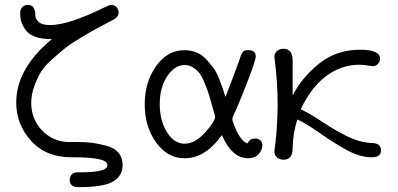

<svg xmlns="http://www.w3.org/2000/svg" viewBox="-20 -639 1615 780"><path d="M45.9 -222.2Q45.9 -360.4 190.9 -480Q116.7 -480 89.4 -511Q62 -542 62 -583Q62 -604 72 -611.6Q82 -619.1 91.8 -619.1Q110.8 -619.1 117.4 -606Q124 -592.8 123.5 -577.9Q123 -563 137 -550Q150.9 -537.1 183.1 -537.1Q259.3 -537.1 408.2 -610.8Q424.3 -618.7 432.1 -619.1Q445.3 -619.1 453.6 -609.6Q461.9 -600.1 461.9 -587.9Q461.9 -569.8 439 -558.1Q390.1 -532.2 372.1 -522.7Q354 -513.2 309.6 -486.6Q265.1 -460 244.6 -443.4Q224.1 -426.8 192.1 -398.4Q160.2 -370.1 145.5 -345.5Q130.9 -320.8 118.9 -287.8Q106.9 -254.9 106.9 -221.2Q106.9 -156.2 148.9 -111.1Q190.9 -65.9 253.9 -62Q257.8 -62 295.4 -62Q333 -62 356.4 -58.6Q379.9 -55.2 411.9 -47.1Q443.8 -39.1 460.9 -19Q478 1 478 30.8Q478 75.7 439.9 98.1Q401.9 121.1 304.2 121.1H297.9Q262.7 121.1 263.2 90.8Q263.2 79.6 271 70.3Q278.8 61 296.9 61H308.1Q416 61 416 33.2Q417 24.4 407.5 17.1Q397.9 9.8 366.5 4.9Q335 0 282.2 0H271Q166 0 106 -67.1Q45.9 -134.3 45.9 -222.2Z M567.9 -215.8Q567.9 -304.7 613.8 -369.9Q659.7 -435.1 729 -435.1Q755.9 -435.1 778.3 -426Q800.8 -417 817.9 -397.9Q835 -378.9 846.4 -364Q857.9 -349.1 869.4 -320.6Q880.9 -292 884.3 -281Q887.7 -270 896 -245.1Q905.8 -270 914.8 -293.9Q923.8 -317.9 929.9 -334Q936 -350.1 941.4 -365Q946.8 -379.9 950.4 -389.4Q954.1 -398.9 956.5 -407.5Q959 -416 961.4 -419.9Q963.9 -423.8 966.3 -427.5Q968.8 -431.2 971.9 -432.6Q975.1 -434.1 978.5 -434.6Q981.9 -435.1 986.8 -435.1H989.7Q1018.6 -435.1 1019 -410.2Q1019 -394 983.4 -302Q947.8 -210 926.8 -167Q921.9 -157.2 925.8 -145Q953.6 -65.9 985.8 -56.2Q993.7 -76.2 1017.1 -76.2Q1029.3 -76.2 1037.6 -69.1Q1045.9 -62 1045.9 -48.8Q1045.9 -29.8 1030.5 -12.9Q1015.1 3.9 988.8 3.9Q921.9 3.9 881.8 -89.8H880.9Q814 4.4 729 3.9Q661.1 3.9 614.5 -60.1Q567.9 -124 567.9 -215.8ZM628.9 -215.8Q628.9 -149.9 658 -102.5Q687 -55.2 730 -55.2Q772 -55.2 813 -100.6Q854 -146 854 -165Q854 -168 844.7 -199.2Q835 -235.4 829.3 -253.2Q823.7 -271 812.7 -298.6Q801.8 -326.2 791.3 -340.1Q780.8 -354 764.9 -364.5Q749 -375 730 -375Q689.9 -375 659.4 -329.3Q628.9 -283.7 628.9 -215.8Z M1094.7 -23.9Q1094.7 -23.9 1095.7 -34.2Q1097.7 -45.4 1099.6 -63.2Q1101.6 -81.1 1103.3 -103.5Q1105 -126 1106.4 -156.5Q1107.9 -187 1107.9 -216.8Q1107.9 -262.7 1104.7 -307.4Q1101.6 -352.1 1098.1 -377.9Q1094.7 -403.8 1094.7 -407.2Q1094.7 -423.3 1105.7 -432.1Q1116.7 -440.9 1131.8 -440.9Q1168.9 -440.9 1168.9 -392.1V-251Q1206.1 -324.2 1276.4 -380.6Q1346.7 -437 1442.9 -437Q1523.9 -437 1523.9 -400.9Q1523.9 -388.7 1515.4 -379.4Q1506.8 -370.1 1494.6 -370.1Q1490.7 -370.1 1472.7 -373Q1454.6 -376 1439.9 -376Q1366.7 -376 1305.2 -330.1Q1243.7 -284.2 1201.7 -194.8Q1235.8 -179.7 1289.8 -143.8Q1343.8 -107.9 1391.8 -84.5Q1439.9 -61 1488.8 -58.1Q1527.8 -58.1 1527.8 -27.8Q1527.8 0 1489.7 0Q1444.8 0 1393.3 -27.1Q1341.8 -54.2 1282.2 -96.2Q1222.7 -138.2 1188 -153.8Q1169.9 -97.7 1168.9 -37.1Q1168.9 9.8 1131.8 9.8Q1116.7 9.8 1105.7 1Q1094.7 -7.8 1094.7 -23.9Z"/></svg>

Font: CMU Typewriter Text
Style: Light
Weight: 200
Version: Version 0.7.0